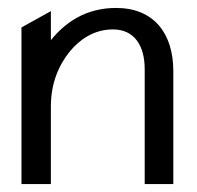

<svg xmlns="http://www.w3.org/2000/svg" viewBox="-20 -463 495 483"><path d="M34 0H108V-196C108 -255 129 -301 156 -334C180 -363 216 -389 264 -389C319 -389 344 -347 344 -289V0H416V-284C416 -379 367 -443 272 -443C194 -443 143 -405 108 -362V-435L34 -394Z"/></svg>

Font: Charger Sport
Style: Df
Weight: 400
Designer: Jasper
Foundry: Cannot Into Space Fonts
Version: Version 1.1